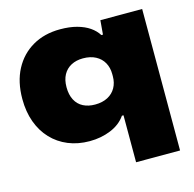

<svg xmlns="http://www.w3.org/2000/svg" viewBox="-105 -659 940 932"><g transform="rotate(-15 365.0 -192.5)"><path d="M466 167V-69H458Q431 -30 382 -10Q333 10 276 10Q217 10 168.5 -10Q120 -30 85 -67Q50 -104 31 -156Q12 -208 12 -272Q12 -358 45 -420.5Q78 -483 137.5 -517.5Q197 -552 276 -552Q324 -552 360.5 -542Q397 -532 422.5 -514.5Q448 -497 463 -473H471L477 -544H687V167ZM347 -155Q384 -155 410.5 -169Q437 -183 451 -208Q465 -233 465 -265V-276Q465 -309 451 -334Q437 -359 410.5 -373Q384 -387 347 -387Q313 -387 287.5 -373.5Q262 -360 248 -334.5Q234 -309 234 -272Q234 -234 248 -207.5Q262 -181 287.5 -168Q313 -155 347 -155Z"/></g></svg>

Font: Mona Sans Expanded Black
Style: Regular
Weight: 900
Width: 7
Designer: Deni Anggara
Foundry: GitHub
Version: Version 2.000